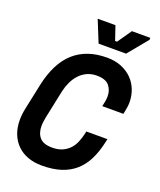

<svg xmlns="http://www.w3.org/2000/svg" viewBox="-165 -1012 942 1129"><g transform="rotate(20 306.0 -448.0)"><path d="M255 -106Q292 -106 318.5 -118Q345 -130 363 -149.5Q381 -169 391.5 -194.5Q402 -220 408 -246L412 -264H544L540 -246Q526 -181 502 -132.5Q478 -84 441 -51.5Q404 -19 353 -2.5Q302 14 233 14Q186 14 147 0Q108 -14 80 -41Q52 -68 36.5 -106.5Q21 -145 21 -195Q21 -213 23 -231Q25 -249 30 -272L63 -428Q94 -573 173 -643.5Q252 -714 379 -714Q429 -714 468.5 -698Q508 -682 535.5 -654.5Q563 -627 577.5 -590Q592 -553 592 -511Q592 -497 590 -483Q588 -469 585 -454L581 -436H449L453 -454Q459 -478 459 -500Q459 -539 436.5 -566.5Q414 -594 358 -594Q325 -594 298 -581.5Q271 -569 251 -547.5Q231 -526 217.5 -497.5Q204 -469 197 -438L160 -262Q157 -247 155 -232.5Q153 -218 153 -205Q153 -160 176.5 -133Q200 -106 255 -106ZM577 -898 475 -774H303L248 -910H359L389 -822H401L462 -910H577Z"/></g></svg>

Font: Space Mono
Style: Bold Italic
Weight: 700
Italic angle: -12°
Monospace: yes
Designer: Colophon Foundry / Benjamin Critton
Foundry: Colophon Foundry
Version: Version 1.000;PS 1.000;hotconv 1.0.81;makeotf.lib2.5.63406